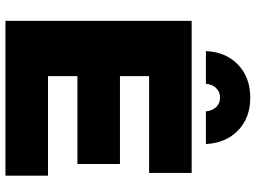

<svg xmlns="http://www.w3.org/2000/svg" viewBox="-140 -822 962 723"><g transform="rotate(90 341.5 -461.0)"><path d="M295.9 -754.9H172.9Q176.3 -830.6 224.4 -876.2Q272.5 -921.9 348.1 -921.9Q423.8 -921.9 471.4 -876.2Q519 -830.6 522.9 -754.9H399.9Q397.5 -779.3 383.5 -793.7Q369.6 -808.1 348.1 -808.1Q326.7 -808.1 312.5 -793.7Q298.3 -779.3 295.9 -754.9ZM59.1 -701.2H631.8V-541H267.1V-431.2H598.1V-271H267.1V-160.2H642.1V0H59.1Z"/></g></svg>

Font: Montserrat-Arabic ExtraBold
Style: Regular
Weight: 800
Designer: Mohamed Gaber
Foundry: Kief Type Foundry
Version: Version 5.008;PS 005.008;hotconv 1.0.88;makeotf.lib2.5.64775